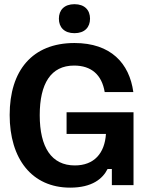

<svg xmlns="http://www.w3.org/2000/svg" viewBox="-20 -862 690 894"><path d="M326.7 -707.5C374.2 -707.5 399.2 -735 399.2 -775C399.2 -815 374.2 -842.5 326.7 -842.5C279.2 -842.5 254.2 -815 254.2 -775C254.2 -735 279.2 -707.5 326.7 -707.5ZM306.7 11.7C409.2 11.7 458.3 -30 480.8 -75H500.8V0H601.7V-339.2H290V-238.3H473.3C467.5 -148.3 418.3 -91.7 328.3 -91.7C220 -91.7 165 -175.8 165 -325.8C165 -472.5 216.7 -556.7 325 -556.7C405.8 -556.7 454.2 -513.3 467.5 -433.3H600.8C582.5 -567.5 495.8 -661.7 326.7 -661.7C130 -661.7 25 -533.3 25 -326.7C25 -122.5 128.3 11.7 306.7 11.7Z"/></svg>

Font: Familjen Grotesk
Style: Bold
Weight: 700
Designer: Anders Wikstroem, Jonas Baeckman, Matilda Gysing, Kristian Moeller
Foundry: Familjen STHLM AB
Version: Version 2.000